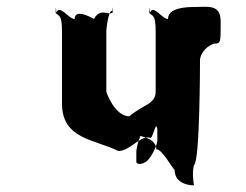

<svg xmlns="http://www.w3.org/2000/svg" viewBox="-20 -549 737 576"><path d="M564 -528C542 -528 484 -527 484 -492C466 -492 440 -537 430 -511C430 -511 428 -545 428 -510C437 -500 447 -507 447 -454V-274C447 -236 408 -235 368 -200C325 -200 299 -271 299 -274V-454C299 -472 310 -536 319 -510C319 -510 317 -546 317 -511C307 -502 280 -527 262 -492C262 -492 204 -527 204 -492C186 -492 159 -537 149 -511C149 -511 147 -545 147 -510C156 -500 166 -507 166 -454V-238C166 -131 265 -131 335 -96C371 -96 404 -147 432 -135C441 -142 448 -189 452 -161V-126C449 -106 433 -77 421 -66C407 -56 394 -54 389 -62V-96C394 -136 408 -143 396 -143C374 -143 449 -142 449 -101C467 -101 494 -48 504 -39C504 -3 538 7 562 7C560 -3 556 -33 562 -54C580 -63 580 -369 580 -369C580 -381 592 -408 622 -418C643 -418 642 -422 642 -484C642 -538 603 -528 564 -528Z"/></svg>

Font: Hussar Przerywany
Style: Regular
Weight: 400
Foundry: Cannot Into Space Fonts
Version: Version 0.982